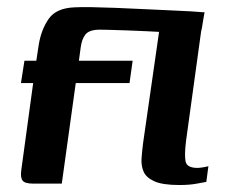

<svg xmlns="http://www.w3.org/2000/svg" viewBox="-20 -526 674 550"><path d="M50 -352H84L91 -398Q98 -441 119.5 -472Q141 -503 194 -505Q211 -506 242 -505.5Q273 -505 311 -503.5Q349 -502 389 -500Q429 -498 465 -496.5Q501 -495 526.5 -493.5Q552 -492 561 -491L529 -429Q525 -430 506 -431Q487 -432 459.5 -433.5Q432 -435 401 -436.5Q370 -438 341.5 -439Q313 -440 292.5 -440.5Q272 -441 266 -441Q236 -441 225 -427.5Q214 -414 211 -389L206 -352H360L351 -288H197L157 0H75Q51 0 44.5 -9Q38 -18 41 -39L75 -288H40ZM437 -444Q440 -464 444 -474Q448 -484 458.5 -487.5Q469 -491 488 -491H566Q566 -490 564.5 -482.5Q563 -475 561.5 -465Q560 -455 558.5 -446.5Q557 -438 556 -435L513 -123Q508 -83 511.5 -64Q515 -45 546 -45Q552 -45 563.5 -47Q575 -49 577 -50L571 -5Q565 -4 544 0Q523 4 494 4Q446 4 422.5 -6.5Q399 -17 391.5 -34Q384 -51 385.5 -72.5Q387 -94 390 -117Z"/></svg>

Font: Genos SemiBold
Style: Italic
Weight: 600
Italic angle: -8°
Version: Version 1.010